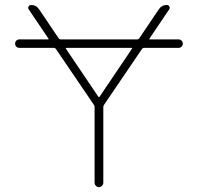

<svg xmlns="http://www.w3.org/2000/svg" viewBox="-20 -775 793 774"><path d="M58.6 -582Q50.8 -582 45.9 -586.9Q41 -591.8 41 -599.1Q41 -606.4 45.9 -611.3Q50.8 -616.2 58.6 -616.2H173.8Q177.7 -616.2 174.8 -620.1L95.7 -737.3Q91.8 -743.2 95.2 -749Q98.6 -754.9 105.5 -754.9Q126 -754.9 137.7 -737.3L216.8 -620.1Q219.7 -616.2 224.6 -616.2H534.2Q538.1 -616.2 541 -620.1L620.1 -737.3Q631.8 -754.9 652.3 -754.9Q659.2 -754.9 662.6 -749Q666 -743.2 662.1 -737.3L583 -620.1Q580.1 -616.2 584 -616.2H699.2Q707 -616.2 711.9 -611.3Q716.8 -606.4 716.8 -599.1Q716.8 -591.8 711.9 -586.9Q707 -582 699.2 -582H559.6Q555.7 -582 552.7 -578.1L399.4 -352.5Q396.5 -348.6 396.5 -343.8V-38.1Q396.5 -31.2 391.1 -25.9Q385.7 -20.5 378.9 -20.5Q372.1 -20.5 366.7 -25.9Q361.3 -31.2 361.3 -38.1V-343.8Q361.3 -348.6 358.4 -352.5L205.1 -578.1Q202.1 -582 197.3 -582ZM376 -385.7Q377 -383.8 378.9 -383.8Q380.9 -383.8 381.8 -385.7L511.7 -578.1Q512.7 -580.1 512.7 -580.1Q512.7 -582 509.8 -582H248Q245.1 -582 245.1 -580.1Q245.1 -580.1 246.1 -578.1Z"/></svg>

Font: Gen Jyuu Gothic ExtraLight
Style: Regular
Weight: 100
Designer: [Source Han Sans]
Ryoko NISHIZUKA  (kana & ideographs); Paul D. Hunt (Latin, Greek & Cyrillic); Wenlong ZHANG  (bopomofo
Version: Version 1.002.20150607